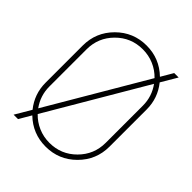

<svg xmlns="http://www.w3.org/2000/svg" viewBox="-213 -912 1045 1045"><g transform="rotate(45 310.0 -389.0)"><path d="M310.1 -749Q219.7 -749 156.5 -685.5Q93.3 -622.1 93.3 -532.2V-246.1Q93.3 -175.8 134.3 -119.1L465.8 -683.1Q436 -714.4 395.8 -731.7Q355.5 -749 310.1 -749ZM485.8 -659.2 154.3 -95.2Q184.1 -64 224.4 -46.6Q264.6 -29.3 310.1 -29.3Q400.4 -29.3 463.6 -92.8Q526.9 -156.2 526.9 -246.1V-532.2Q526.9 -602.5 485.8 -659.2ZM118.2 -91.8Q64 -159.2 64 -246.1V-532.2Q64 -634.3 136 -706.3Q208 -778.3 310.1 -778.3Q409.7 -778.3 481.4 -709L522 -778.3H556.2L502 -686.5Q556.2 -619.1 556.2 -532.2V-246.1Q556.2 -144 484.1 -72Q412.1 0 310.1 0Q210.4 0 138.7 -69.3L98.1 0H64Z"/></g></svg>

Font: Cherry
Style: Light
Weight: 300
Designer: Amin Abedi
Version: Version 1.00 ; ttfautohint (v1.6)